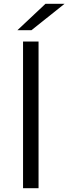

<svg xmlns="http://www.w3.org/2000/svg" viewBox="-20 -998 362 1018"><path d="M322.2 -977.8 146.7 -837.8H72.2L221.1 -977.8ZM184.4 -777.8V0H102.2V-777.8Z"/></svg>

Font: Paperlogy 4 Regular
Style: Regular
Weight: 400
Designer: redesigned by Lee Juim, glyphs from Gmarket Sans & Montserrat
Foundry: PT&
Version: Version 1.001